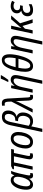

<svg xmlns="http://www.w3.org/2000/svg" viewBox="1834 -2667 1073 4781"><g transform="rotate(-90 2370.5 -276.5)"><path d="M162 10Q208 10 243 -15.5Q278 -41 309 -83H312Q311 -44 328.5 -17Q346 10 393 10Q425 10 449 -3V-65Q434 -59 420 -59Q393 -59 393 -91Q393 -112 401 -146L440 -328Q454 -390 472 -446.5Q490 -503 507 -536H440Q427 -522 415.5 -500Q404 -478 396 -458H392Q379 -497 350.5 -521.5Q322 -546 274 -546Q202 -546 149 -488.5Q96 -431 66.5 -341.5Q37 -252 37 -156Q37 -75 71 -32.5Q105 10 162 10ZM189 -60Q121 -60 121 -160Q121 -224 140.5 -297.5Q160 -371 196 -423Q232 -475 282 -475Q359 -475 359 -380Q359 -354 355 -322Q351 -290 341 -252Q322 -178 281.5 -119Q241 -60 189 -60Z M879 9Q911 9 943 -5V-70Q936 -68 926.5 -65.5Q917 -63 907 -63Q877 -63 877 -93Q877 -112 883 -138L952 -466H1037L1051 -536H626L552 -500L545 -466H635L534 0H617L717 -466H869L802 -145Q793 -103 793 -77Q793 9 879 9Z M1227 9Q1310 9 1365.5 -49Q1421 -107 1448 -192Q1475 -277 1475 -359Q1475 -447 1431.5 -496Q1388 -545 1312 -545Q1225 -545 1170 -483.5Q1115 -422 1089 -336Q1063 -250 1063 -175Q1063 -88 1106.5 -39.5Q1150 9 1227 9ZM1233 -62Q1146 -62 1146 -173Q1146 -237 1164.5 -307Q1183 -377 1219 -426Q1255 -475 1307 -475Q1352 -475 1371.5 -442.5Q1391 -410 1391 -365Q1391 -290 1371 -220.5Q1351 -151 1315.5 -106.5Q1280 -62 1233 -62Z M1474 240H1555L1615 -34Q1636 -17 1667 -3.5Q1698 10 1742 10Q1850 10 1905 -68Q1960 -146 1960 -244Q1960 -308 1930 -348.5Q1900 -389 1852 -399Q1931 -416 1970 -473.5Q2009 -531 2009 -613Q2009 -684 1968 -724.5Q1927 -765 1855 -765Q1754 -765 1708.5 -706Q1663 -647 1643 -555ZM1733 -61Q1670 -61 1629 -99L1725 -555Q1739 -617 1765 -656Q1791 -695 1844 -695Q1885 -695 1904.5 -671Q1924 -647 1924 -607Q1924 -541 1891 -487.5Q1858 -434 1783 -434H1758L1743 -363H1768Q1825 -363 1851 -329.5Q1877 -296 1877 -241Q1877 -180 1843.5 -120.5Q1810 -61 1733 -61Z M2346 10Q2375 10 2398 1V-66Q2384 -61 2367 -61Q2338 -61 2335 -116L2307 -627Q2302 -695 2277.5 -731Q2253 -767 2189 -767Q2172 -767 2155.5 -764.5Q2139 -762 2127 -759L2133 -691Q2151 -697 2173 -697Q2202 -697 2213.5 -676.5Q2225 -656 2228 -619L2232 -529L1958 0H2045L2203 -321Q2215 -344 2225 -368Q2235 -392 2244 -418Q2244 -386 2245 -354Q2246 -322 2248 -294L2257 -101Q2260 -43 2280 -16.5Q2300 10 2346 10Z M2674 240H2756L2880 -335Q2885 -358 2888.5 -383Q2892 -408 2892 -430Q2892 -488 2860 -517Q2828 -546 2777 -546Q2727 -546 2690 -517.5Q2653 -489 2628 -451H2624L2634 -536H2567L2453 0H2536L2591 -260Q2614 -371 2658.5 -422.5Q2703 -474 2751 -474Q2808 -474 2808 -417Q2808 -400 2804.5 -379Q2801 -358 2796 -335ZM2721 -606H2772Q2798 -638 2836.5 -696Q2875 -754 2888 -781L2889 -793H2803Q2790 -758 2765 -704.5Q2740 -651 2722 -619Z M3117 10Q3208 10 3267 -70Q3326 -150 3363 -286Q3385 -355 3397.5 -433.5Q3410 -512 3410 -569Q3410 -676 3371.5 -722Q3333 -768 3268 -768Q3160 -768 3097 -662.5Q3034 -557 3000 -403Q2973 -288 2973 -186Q2973 10 3117 10ZM3088 -424Q3119 -551 3160 -625Q3201 -699 3259 -699Q3328 -699 3328 -577Q3328 -517 3312 -424ZM3124 -60Q3053 -60 3053 -186Q3053 -255 3073 -354H3298Q3266 -218 3225 -139Q3184 -60 3124 -60Z M3651 240H3733L3857 -335Q3862 -358 3865.5 -383Q3869 -408 3869 -430Q3869 -488 3837 -517Q3805 -546 3754 -546Q3704 -546 3667 -517.5Q3630 -489 3605 -451H3601L3611 -536H3544L3430 0H3513L3568 -260Q3591 -371 3635.5 -422.5Q3680 -474 3728 -474Q3785 -474 3785 -417Q3785 -400 3781.5 -379Q3778 -358 3773 -335Z M3925 0H4008L4047 -192L4114 -253L4191 0H4281L4181 -313L4376 -536H4282L4063 -281H4061Q4069 -308 4076.5 -338Q4084 -368 4091 -397L4122 -536H4039Z M4510 10Q4555 10 4592.5 -0.5Q4630 -11 4656 -25V-96Q4626 -80 4594 -70Q4562 -60 4526 -60Q4440 -60 4440 -138Q4440 -190 4476.5 -218Q4513 -246 4571 -246H4616L4630 -314H4586Q4507 -314 4507 -384Q4507 -428 4536 -452Q4565 -476 4609 -476Q4665 -476 4706 -447L4741 -511Q4685 -546 4606 -546Q4532 -546 4480.5 -505Q4429 -464 4429 -390Q4429 -351 4446.5 -325.5Q4464 -300 4491 -287V-283Q4430 -272 4393 -231Q4356 -190 4356 -124Q4356 -64 4395 -27Q4434 10 4510 10Z"/></g></svg>

Font: Noto Sans UI SemiCondensed
Style: Italic
Weight: 400
Width: 4
Italic angle: -12°
Designer: Monotype Design Team
Foundry: Monotype Imaging Inc.
Version: Version 1.901